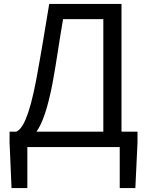

<svg xmlns="http://www.w3.org/2000/svg" viewBox="-20 -753 752 983"><path d="M120 0H593V210H673L684 -23V-79H602V-733H232C206 -576 192 -488 165 -342C128 -148 93 -91 63 -79H29V-23L39 210H120ZM167 -79C199 -125 225 -203 249 -327C272 -452 281 -530 303 -655H509V-79Z"/></svg>

Font: Source Han Sans KR
Style: Regular
Weight: 400
Designer: Ryoko NISHIZUKA 西塚涼子 (kana, bopomofo & ideographs); Paul D. Hunt (Latin, Greek & Cyrillic); Sandoll Communications 산돌커뮤니
Foundry: Adobe
Version: Version 2.004;hotconv 1.0.118;makeotfexe 2.5.65603